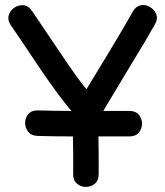

<svg xmlns="http://www.w3.org/2000/svg" viewBox="-20 -733 648 753"><path d="M267 -50Q267 -25 282 -12.5Q297 0 317 0Q337 0 352 -12.5Q367 -25 367 -50Q367 -78 367 -128Q366 -178 366 -198H487Q512 -198 524.5 -213Q537 -228 537 -248Q537 -268 524.5 -283Q512 -298 487 -298H385Q387 -300 388 -303L487 -468Q555 -579 588 -638Q600 -659 592.5 -677.5Q585 -696 567.5 -706Q550 -716 531 -712Q512 -708 500 -686Q468 -629 406 -526L319 -383Q281 -429 217 -525L105 -691Q91 -711 71.5 -712.5Q52 -714 35.5 -702.5Q19 -691 14 -672Q9 -653 23 -633Q39 -611 133 -470Q202 -368 254 -305Q257 -301 261 -298Q189 -298 130 -300Q105 -301 92 -286.5Q79 -272 78.5 -252.5Q78 -233 90 -217Q102 -201 126 -200Q188 -198 266 -198Q266 -178 267 -128Q267 -77 267 -50Z"/></svg>

Font: Balsamiq Sans
Style: Regular
Weight: 400
Designer: Michael Angeles
Foundry: Balsamiq SRL
Version: Version 1.020; ttfautohint (v1.8.4.7-5d5b);gftools[0.9.26]